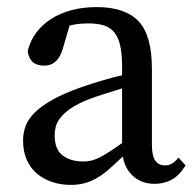

<svg xmlns="http://www.w3.org/2000/svg" viewBox="-20 -508 549 541"><path d="M214 -53Q227 -53 237.5 -55.5Q248 -58 260 -64Q272 -70 287.5 -80Q303 -90 324 -105V-259Q298 -251 273 -243Q248 -235 232 -229Q199 -216 180 -203Q161 -190 150.5 -176.5Q140 -163 137 -150.5Q134 -138 134 -127Q134 -87 156.5 -70Q179 -53 214 -53ZM416 10Q380 10 356 -11Q332 -32 326 -67Q305 -47 288 -32Q271 -17 254 -7Q237 3 219 8Q201 13 179 13Q152 13 127.5 5Q103 -3 84.5 -18.5Q66 -34 55.5 -57.5Q45 -81 45 -112Q45 -133 52 -152.5Q59 -172 77.5 -190.5Q96 -209 128 -227Q160 -245 211 -263Q234 -271 264 -280Q294 -289 324 -296V-321Q324 -357 318.5 -380.5Q313 -404 301.5 -417.5Q290 -431 272.5 -436.5Q255 -442 230 -442Q219 -442 205.5 -441Q192 -440 176 -436L157 -371Q143 -323 105 -323Q63 -323 58 -364Q72 -421 124 -454.5Q176 -488 253 -488Q332 -488 370 -448.5Q408 -409 408 -314V-101Q408 -69 417.5 -55.5Q427 -42 444 -42Q457 -42 466 -48Q475 -54 483 -64L503 -42Q485 -13 463.5 -1.5Q442 10 416 10Z"/></svg>

Font: Source Serif Pro
Style: Regular
Weight: 400
Designer: Frank Grießhammer
Foundry: Adobe Systems Incorporated
Version: Version 2.000;PS 1.000;hotconv 16.6.51;makeotf.lib2.5.65220